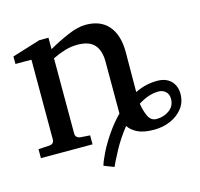

<svg xmlns="http://www.w3.org/2000/svg" viewBox="-92 -593 843 809"><g transform="rotate(-15 329.5 -189.0)"><path d="M659.2 -109.9Q659.2 -73.2 638.4 -46.9Q617.7 -20.5 584.7 -6.3Q551.8 7.8 514.2 7.8Q467.8 7.8 441.4 -5.4Q415 -18.6 402.8 -38.1Q367.7 6.3 344 50.5Q320.3 94.7 311 116.2L267.1 99.1Q272.9 78.6 289.3 45.4Q305.7 12.2 331.1 -25.1Q356.4 -62.5 389.2 -96.2V-323.2Q389.2 -370.6 366.7 -396.2Q344.2 -421.9 292 -421.9Q264.2 -421.9 236.3 -413.3Q208.5 -404.8 183.1 -392.1V-64Q183.1 -45.4 204.1 -42L246.1 -39.1V0H21V-39.1L68.8 -42Q89.8 -43.5 89.8 -64V-411.1H20V-443.8L143.1 -481.9H183.1V-432.1Q225.1 -456.1 269.3 -475.1Q313.5 -494.1 348.1 -494.1Q413.6 -494.1 447.8 -453.4Q481.9 -412.6 481.9 -339.8L481 -165Q526.9 -188 578.1 -188Q616.2 -188 637.7 -166.3Q659.2 -144.5 659.2 -109.9ZM615.2 -100.1Q615.2 -120.1 602.8 -131.6Q590.3 -143.1 571.8 -143.1Q548.8 -143.1 526.6 -135.3Q504.4 -127.4 482.9 -113.8Q486.8 -85 498.3 -59.1Q509.8 -33.2 535.2 -33.2Q566.9 -33.2 591.1 -51Q615.2 -68.8 615.2 -100.1Z"/></g></svg>

Font: Charis
Style: Regular
Weight: 400
Designer: Walt Agee, Miriam Martin, Annie Olsen, Victor Gaultney, Lorna Priest, Alan Ward, Bob Hallissy, Martin Hosken, Sharon Cor
Foundry: SIL Global
Version: Version 7.000